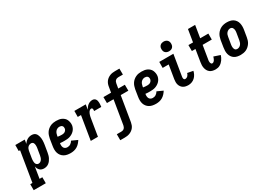

<svg xmlns="http://www.w3.org/2000/svg" viewBox="-49 -1730 4047 2920"><g transform="rotate(-30 1975.0 -270.0)"><path d="M-50 215V110H-12L74 -415H50L51 -520H217L205 -450Q216 -468 230.5 -482.5Q245 -497 262.5 -507.5Q280 -518 299.5 -523Q319 -528 338 -528Q357 -528 374.5 -523Q392 -518 405 -506Q418 -494 426 -478Q434 -462 438.5 -444.5Q443 -427 445 -409Q447 -391 446.5 -372Q446 -353 444 -334Q442 -315 439 -297L419 -177Q415 -155 409.5 -133.5Q404 -112 394 -91.5Q384 -71 370.5 -52.5Q357 -34 338.5 -19.5Q320 -5 298 1.5Q276 8 254 8Q233 8 213.5 1.5Q194 -5 180 -19Q166 -33 157.5 -51Q149 -69 145 -89L113 110H162V215ZM219 -97Q235 -97 250 -106.5Q265 -116 274.5 -130.5Q284 -145 289 -161.5Q294 -178 297 -194L317 -314Q319 -326 319.5 -337.5Q320 -349 319.5 -361Q319 -373 316.5 -384Q314 -395 308 -404Q302 -413 292 -418Q282 -423 270 -423Q255 -423 239.5 -416.5Q224 -410 213 -398Q202 -386 196 -371Q190 -356 187 -341L167 -221Q165 -207 164 -194Q163 -181 163.5 -168Q164 -155 166.5 -142.5Q169 -130 176 -119.5Q183 -109 194 -103Q205 -97 219 -97Z M721 8Q691 8 661.5 2.5Q632 -3 607 -17.5Q582 -32 564.5 -54.5Q547 -77 538.5 -104.5Q530 -132 530 -162.5Q530 -193 535 -223L554 -343Q559 -368 567 -392.5Q575 -417 589.5 -439.5Q604 -462 624.5 -479.5Q645 -497 669.5 -508.5Q694 -520 719 -524Q744 -528 768 -528Q795 -528 820 -524Q845 -520 867 -509.5Q889 -499 907 -482Q925 -465 934.5 -443Q944 -421 948 -395.5Q952 -370 948 -344Q944 -322 933.5 -300.5Q923 -279 906 -261.5Q889 -244 868 -231.5Q847 -219 825 -212Q803 -205 780 -203Q757 -201 735 -201Q714 -201 693.5 -201.5Q673 -202 654 -205Q650 -185 651 -165Q652 -145 660 -128.5Q668 -112 685 -103Q702 -94 721 -94Q735 -94 749.5 -97.5Q764 -101 777 -109.5Q790 -118 800.5 -129.5Q811 -141 818 -154L919 -108Q903 -82 882 -59Q861 -36 835 -20.5Q809 -5 779.5 1.5Q750 8 721 8ZM748 -301Q761 -301 774.5 -304.5Q788 -308 799 -315.5Q810 -323 818 -335Q826 -347 828 -360Q830 -373 827.5 -386Q825 -399 816.5 -408.5Q808 -418 795 -422Q782 -426 769 -426Q751 -426 733 -418Q715 -410 702.5 -395Q690 -380 683.5 -362.5Q677 -345 674 -327L671 -307Q689 -304 709 -302.5Q729 -301 748 -301Z M1076 0 1144 -415H1087L1088 -520H1288L1274 -434Q1284 -453 1297.5 -470.5Q1311 -488 1328.5 -501.5Q1346 -515 1366.5 -521.5Q1387 -528 1407 -528Q1425 -528 1439.5 -520.5Q1454 -513 1462.5 -499.5Q1471 -486 1474.5 -469.5Q1478 -453 1478 -436.5Q1478 -420 1476.5 -402.5Q1475 -385 1473 -368H1347Q1348 -377 1349 -385.5Q1350 -394 1348.5 -402.5Q1347 -411 1341.5 -417Q1336 -423 1327 -423Q1314 -423 1302.5 -415Q1291 -407 1283.5 -396Q1276 -385 1271 -373Q1266 -361 1262 -348.5Q1258 -336 1255.5 -323.5Q1253 -311 1251 -299L1202 0Z M1470 215V110H1549Q1562 110 1575.5 106Q1589 102 1599.5 92Q1610 82 1615.5 69Q1621 56 1624 43L1693 -376H1577L1576 -481H1710L1727 -580Q1730 -602 1738.5 -624Q1747 -646 1761.5 -665Q1776 -684 1795.5 -698Q1815 -712 1836.5 -720.5Q1858 -729 1880.5 -732Q1903 -735 1925 -735H2003L2004 -630H1925Q1912 -630 1898.5 -626Q1885 -622 1874 -612Q1863 -602 1857.5 -589Q1852 -576 1850 -563L1836 -481H1952L1953 -376H1819L1747 60Q1743 82 1735 104Q1727 126 1712.5 145Q1698 164 1678.5 178Q1659 192 1637 200.5Q1615 209 1592.5 212Q1570 215 1548 215Z M2221 8Q2191 8 2161.5 2.5Q2132 -3 2107 -17.5Q2082 -32 2064.5 -54.5Q2047 -77 2038.5 -104.5Q2030 -132 2030 -162.5Q2030 -193 2035 -223L2054 -343Q2059 -368 2067 -392.5Q2075 -417 2089.5 -439.5Q2104 -462 2124.5 -479.5Q2145 -497 2169.5 -508.5Q2194 -520 2219 -524Q2244 -528 2268 -528Q2295 -528 2320 -524Q2345 -520 2367 -509.5Q2389 -499 2407 -482Q2425 -465 2434.5 -443Q2444 -421 2448 -395.5Q2452 -370 2448 -344Q2444 -322 2433.5 -300.5Q2423 -279 2406 -261.5Q2389 -244 2368 -231.5Q2347 -219 2325 -212Q2303 -205 2280 -203Q2257 -201 2235 -201Q2214 -201 2193.5 -201.5Q2173 -202 2154 -205Q2150 -185 2151 -165Q2152 -145 2160 -128.5Q2168 -112 2185 -103Q2202 -94 2221 -94Q2235 -94 2249.5 -97.5Q2264 -101 2277 -109.5Q2290 -118 2300.5 -129.5Q2311 -141 2318 -154L2419 -108Q2403 -82 2382 -59Q2361 -36 2335 -20.5Q2309 -5 2279.5 1.5Q2250 8 2221 8ZM2248 -301Q2261 -301 2274.5 -304.5Q2288 -308 2299 -315.5Q2310 -323 2318 -335Q2326 -347 2328 -360Q2330 -373 2327.5 -386Q2325 -399 2316.5 -408.5Q2308 -418 2295 -422Q2282 -426 2269 -426Q2251 -426 2233 -418Q2215 -410 2202.5 -395Q2190 -380 2183.5 -362.5Q2177 -345 2174 -327L2171 -307Q2189 -304 2209 -302.5Q2229 -301 2248 -301Z M2790 8Q2766 8 2743 3.5Q2720 -1 2700.5 -13Q2681 -25 2667.5 -43.5Q2654 -62 2647.5 -84Q2641 -106 2641 -130Q2641 -154 2645 -179L2684 -415H2578L2579 -520H2827L2768 -162Q2766 -152 2765 -141.5Q2764 -131 2766 -121.5Q2768 -112 2774.5 -104.5Q2781 -97 2791 -97Q2803 -97 2815.5 -102Q2828 -107 2837.5 -116.5Q2847 -126 2853 -138Q2859 -150 2862 -162L2961 -143Q2955 -114 2940 -85.5Q2925 -57 2902 -35.5Q2879 -14 2849 -3Q2819 8 2790 8ZM2790 -585Q2770 -585 2751 -592.5Q2732 -600 2720.5 -615Q2709 -630 2706 -650Q2703 -670 2706 -691Q2708 -705 2716 -718Q2724 -731 2736 -739.5Q2748 -748 2762 -751.5Q2776 -755 2790 -755Q2810 -755 2828.5 -747.5Q2847 -740 2858.5 -725Q2870 -710 2873.5 -690Q2877 -670 2873 -649Q2871 -635 2863.5 -622Q2856 -609 2844 -600.5Q2832 -592 2818 -588.5Q2804 -585 2790 -585Z M3267 8Q3240 8 3215 2Q3190 -4 3170 -18.5Q3150 -33 3137.5 -54.5Q3125 -76 3119.5 -101Q3114 -126 3114.5 -152.5Q3115 -179 3120 -205L3154 -415H3091V-520H3172L3207 -735H3333L3298 -520H3441V-415H3280L3243 -188Q3241 -179 3239.5 -170Q3238 -161 3238 -152Q3238 -143 3239 -134Q3240 -125 3243 -117Q3246 -109 3252.5 -103Q3259 -97 3268 -97Q3281 -97 3292.5 -106.5Q3304 -116 3311 -128Q3318 -140 3323 -153Q3328 -166 3332 -180L3442 -143Q3436 -124 3427 -105Q3418 -86 3406 -69Q3394 -52 3378.5 -37Q3363 -22 3345 -11.5Q3327 -1 3307 3.5Q3287 8 3267 8Z M3706 8Q3677 8 3648.5 2Q3620 -4 3597 -19Q3574 -34 3558.5 -57Q3543 -80 3536 -107.5Q3529 -135 3529.5 -164.5Q3530 -194 3535 -223L3554 -343Q3559 -368 3567 -392.5Q3575 -417 3589.5 -439Q3604 -461 3624.5 -479Q3645 -497 3668.5 -508Q3692 -519 3717 -523.5Q3742 -528 3767 -528Q3796 -528 3824.5 -522Q3853 -516 3876 -501Q3899 -486 3915 -463Q3931 -440 3937.5 -412.5Q3944 -385 3944 -355.5Q3944 -326 3939 -297L3919 -177Q3915 -152 3907 -127.5Q3899 -103 3884 -81Q3869 -59 3849 -41Q3829 -23 3805.5 -12Q3782 -1 3756.5 3.5Q3731 8 3706 8ZM3708 -97Q3725 -97 3742 -105.5Q3759 -114 3770.5 -128.5Q3782 -143 3788 -160Q3794 -177 3797 -194L3817 -314Q3819 -326 3820 -338Q3821 -350 3820 -362Q3819 -374 3815.5 -385Q3812 -396 3805.5 -405Q3799 -414 3788.5 -418.5Q3778 -423 3766 -423Q3749 -423 3732 -414.5Q3715 -406 3703 -391.5Q3691 -377 3685 -360Q3679 -343 3677 -326L3657 -206Q3655 -194 3654 -182Q3653 -170 3654 -158Q3655 -146 3658 -135Q3661 -124 3667.5 -115Q3674 -106 3685 -101.5Q3696 -97 3708 -97Z"/></g></svg>

Font: Iosevka Curly Slab Extrabold
Style: Italic
Weight: 800
Italic angle: -9°
Monospace: yes
Designer: Belleve Invis
Foundry: Belleve Invis
Version: Version 22.1.2; ttfautohint (v1.8.4)